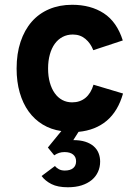

<svg xmlns="http://www.w3.org/2000/svg" viewBox="-20 -543 587 807"><path d="M265.1 244.1Q222.7 244.1 196.3 230.7Q169.9 217.3 154.8 196.8L210.9 154.8Q217.3 162.6 227.5 168.2Q237.8 173.8 252 173.8Q275.4 173.8 287.6 163.6Q299.8 153.3 299.8 134.8Q299.8 116.7 287.1 106.4Q274.4 96.2 251 96.2Q238.8 96.2 228.3 99.6Q217.8 103 208 109.9L181.2 77.1L237.8 7.8Q194.3 1.5 159.7 -19.5Q125 -40.5 100.6 -74.2Q76.2 -107.9 63 -153.6Q49.8 -199.2 49.8 -254.9Q49.8 -317.4 66.4 -367.2Q83 -417 113.3 -451.7Q143.6 -486.3 186.8 -504.6Q230 -522.9 283.2 -522.9Q361.3 -522.9 416.3 -487.1Q471.2 -451.2 496.1 -373L372.1 -332Q360.8 -361.3 338.9 -379.6Q316.9 -397.9 286.1 -397.9Q262.2 -397.9 242.9 -387.7Q223.6 -377.4 210.2 -358.9Q196.8 -340.3 189.5 -314Q182.1 -287.6 182.1 -254.9Q182.1 -222.2 189.5 -196Q196.8 -169.9 210 -151.4Q223.1 -132.8 241.7 -122.8Q260.3 -112.8 283.2 -112.8Q316.4 -112.8 339.4 -131.8Q362.3 -150.9 373 -187L497.1 -149.9Q476.1 -75.7 428.7 -35.6Q381.3 4.4 310.1 11.2L288.1 45.9Q317.4 45.9 338.6 52.7Q359.9 59.6 373.8 71.8Q387.7 84 394.3 100.6Q400.9 117.2 400.9 136.2Q400.9 159.7 391.8 179.4Q382.8 199.2 365.5 213.6Q348.1 228 323 236.1Q297.9 244.1 265.1 244.1Z"/></svg>

Font: Overpass
Style: Bold
Weight: 700
Designer: Delve Withrington
Foundry: Delve Fonts
Version: Version 1.001